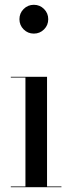

<svg xmlns="http://www.w3.org/2000/svg" viewBox="-20 -780 300 800"><path d="M78.5 -657.5Q61 -675 61 -700Q61 -725 78.5 -742.5Q96 -760 121 -760Q146 -760 163.5 -742.5Q181 -725 181 -700Q181 -675 163.5 -657.5Q146 -640 121 -640Q96 -640 78.5 -657.5ZM25 -3H86V-457H25V-460H176V-3H236V0H25Z"/></svg>

Font: Bodoni* 72
Style: Regular
Weight: 400
Version: Version 1.003